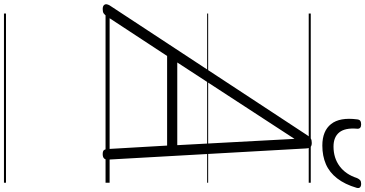

<svg xmlns="http://www.w3.org/2000/svg" viewBox="-492 -852 1798 945"><g transform="rotate(90 406.5 -379.0)"><path d="M-22 14Q-38 14 -43.5 5Q-49 -4 -40 -20L600 -994Q608 -1006 615.5 -1010.5Q623 -1015 637 -1015Q650 -1015 656.5 -1009.5Q663 -1004 664 -988L719 -14Q720 0 713.5 7Q707 14 692 14Q678 14 673 8.5Q668 3 667 -10L650 -303H209L16 -9Q6 5 -1 9.5Q-8 14 -22 14ZM241 -353H648L617 -930ZM650 -1067Q578 -1067 544 -1110Q510 -1153 521 -1238Q522 -1249 528 -1253.5Q534 -1258 546 -1258Q557 -1258 562.5 -1253Q568 -1248 567 -1238Q562 -1179 585 -1150.5Q608 -1122 655 -1122Q711 -1122 751.5 -1152Q792 -1182 810 -1238Q815 -1249 821 -1253.5Q827 -1258 838 -1258Q850 -1258 855.5 -1252.5Q861 -1247 858 -1236Q841 -1178 811.5 -1140Q782 -1102 741.5 -1084.5Q701 -1067 650 -1067ZM0 490H833V500H0ZM0 -20H833V0H0ZM0 -505H833V-500H0ZM0 -1010H833V-1000H0Z"/></g></svg>

Font: Playwrite BE VLG Guides
Style: Regular
Weight: 400
Designer: Veronika Burian, José Scaglione
Foundry: TypeTogether
Version: Version 1.003